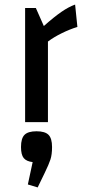

<svg xmlns="http://www.w3.org/2000/svg" viewBox="-20 -535 374 841"><path d="M72 0ZM172 -421Q217 -461 249 -483Q281 -505 309 -515L319 -417Q286 -407 250.5 -389.5Q215 -372 190 -353V0H90V-500H137ZM102 273 123 175Q96 172 84 157.5Q72 143 72 109Q72 71 87.5 55.5Q103 40 140 40Q177 40 192.5 55.5Q208 71 208 109Q208 142 201 163.5Q194 185 176 222L145 286Z"/></svg>

Font: Changa
Style: Regular
Weight: 400
Designer: Eduardo Rodriguez Tunni
Foundry: Eduardo Rodriguez Tunni
Version: Version 2.002; ttfautohint (v1.5.10-5e6f)